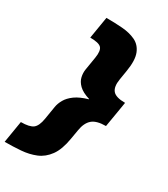

<svg xmlns="http://www.w3.org/2000/svg" viewBox="-256 -862 962 1102"><g transform="rotate(30 224.5 -311.0)"><path d="M-37.1 143.6 -13.2 -1Q43.9 -1 66.7 -18.6Q89.4 -36.1 97.7 -86.9L111.8 -172.9Q115.7 -197.8 130.4 -223.6Q145 -249.5 175.8 -272Q206.5 -294.4 259.8 -309.6V-311.5Q211.9 -326.2 188.7 -348.9Q165.5 -371.6 159.7 -397.5Q153.8 -423.3 157.7 -448.2L171.9 -534.2Q180.2 -585 163.3 -602.5Q146.5 -620.1 89.4 -620.1L113.3 -764.6Q168.5 -764.6 219 -760.7Q269.5 -756.8 307.4 -738.8Q345.2 -720.7 362.1 -678.5Q378.9 -636.2 366.2 -559.6L356 -497.1Q347.2 -444.8 367.4 -420.2Q387.7 -395.5 449.7 -395.5L439 -330.1L421.4 -225.6Q359.4 -225.6 331.1 -200.9Q302.7 -176.3 294.4 -124L283.7 -61.5Q271 15.1 240.2 57.4Q209.5 99.6 165.5 117.7Q121.6 135.7 69.8 139.6Q18.1 143.6 -37.1 143.6Z"/></g></svg>

Font: Inter Display Black
Style: Italic
Weight: 900
Italic angle: -9.39999°
Designer: Rasmus Andersson
Foundry: rsms
Version: Version 4.000;git-a52131595